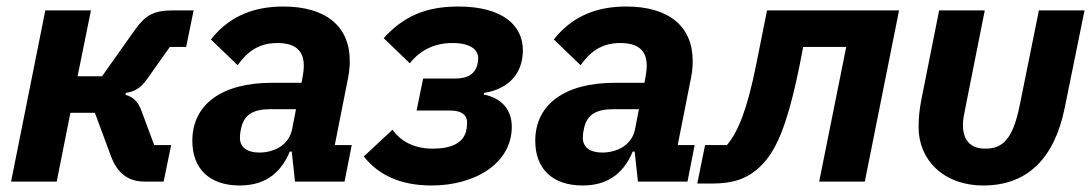

<svg xmlns="http://www.w3.org/2000/svg" viewBox="-20 -557 3350 589"><path d="M14 0H154L196 -211H271L320 -79C339 -27 372 0 423 0H482L505 -112H453L414 -217C403 -247 387 -260 365 -266L366 -272C392 -276 411 -286 431 -314L501 -413H551L574 -525H509C452 -525 426 -510 395 -467L293 -323H218L259 -525H119Z M715 12C785 12 838 -18 869 -92H875L885 0H1037L1059 -112H1007L1048 -319C1052 -339 1053 -357 1053 -370C1053 -476 980 -537 849 -537C745 -537 676 -498 627 -436L709 -357C736 -394 769 -425 831 -425C887 -425 912 -401 912 -355C912 -346 911 -337 909 -325L905 -303H814C661 -303 570 -237 570 -125C570 -41 621 12 715 12ZM775 -89C740 -89 716 -104 716 -134C716 -138 716 -148 720 -165C729 -204 756 -222 808 -222H888L876 -160C866 -111 820 -89 775 -89Z M1304 12C1439 12 1550 -57 1550 -168C1550 -223 1516 -257 1464 -267L1465 -272C1541 -284 1584 -332 1584 -403C1584 -479 1522 -537 1386 -537C1285 -537 1217 -506 1157 -440L1237 -363C1271 -405 1315 -425 1368 -425C1423 -425 1447 -405 1447 -378C1447 -371 1446 -364 1444 -357C1435 -326 1409 -316 1376 -316H1278L1258 -218H1360C1398 -218 1413 -203 1413 -181C1413 -173 1412 -163 1410 -155C1401 -119 1366 -101 1307 -101C1251 -101 1210 -123 1184 -159L1096 -77C1142 -19 1210 12 1304 12Z M1767 12C1837 12 1890 -18 1921 -92H1927L1937 0H2089L2111 -112H2059L2100 -319C2104 -339 2105 -357 2105 -370C2105 -476 2032 -537 1901 -537C1797 -537 1728 -498 1679 -436L1761 -357C1788 -394 1821 -425 1883 -425C1939 -425 1964 -401 1964 -355C1964 -346 1963 -337 1961 -325L1957 -303H1866C1713 -303 1622 -237 1622 -125C1622 -41 1673 12 1767 12ZM1827 -89C1792 -89 1768 -104 1768 -134C1768 -138 1768 -148 1772 -165C1781 -204 1808 -222 1860 -222H1940L1928 -160C1918 -111 1872 -89 1827 -89Z M2119 6H2166C2226 6 2273 -7 2315 -49C2358 -92 2394 -162 2434 -362L2444 -413H2576L2493 0H2633L2738 -525H2333L2300 -360C2272 -220 2244 -152 2210 -112H2143Z M3001 -525H2861L2806 -249C2800 -217 2798 -194 2798 -166C2798 -68 2873 12 2997 12C3130 12 3214 -69 3246 -225L3307 -525H3167L3108 -233C3086 -125 3053 -101 3002 -101C2958 -101 2934 -126 2934 -174C2934 -190 2937 -204 2944 -239Z"/></svg>

Font: Braiins Sans
Style: Bold Italic
Weight: 700
Italic angle: -11.31°
Designer: Mike Abbink, Paul van der Laan, Pieter van Rosmalen, Jiri Chlebus, Lubos Buracinsky
Foundry: Bold Monday, Sudetype
Version: Version 1.000;hotconv 1.0.109;makeotfexe 2.5.65596